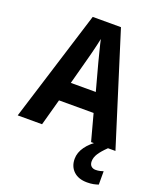

<svg xmlns="http://www.w3.org/2000/svg" viewBox="-170 -821 970 1163"><g transform="rotate(20 315.0 -239.0)"><path d="M473 0 427 -171H204L157 0H0L223 -716H405L630 0ZM349 -469Q342 -498 331.5 -538Q321 -578 315 -607Q311 -588 305 -561.5Q299 -535 292.5 -510Q286 -485 282 -470L235 -295H396ZM516 108Q516 128 527 138.5Q538 149 556 149Q571 149 583.5 146Q596 143 605 140V226Q591 231 573.5 234.5Q556 238 533 238Q477 238 445.5 208Q414 178 414 129Q414 88 441.5 50Q469 12 515 -16L582 0Q548 33 532 58Q516 83 516 108Z"/></g></svg>

Font: Noto Sans SemiCondensed
Style: Bold
Weight: 700
Width: 4
Designer: Monotype Design Team
Foundry: Monotype Imaging Inc.
Version: Version 2.013; ttfautohint (v1.8.4.7-5d5b)